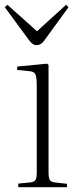

<svg xmlns="http://www.w3.org/2000/svg" viewBox="-28 -779 336 799"><path d="M48 0V-15L99 -20Q115 -22 120 -30.5Q125 -39 125 -65V-421Q125 -459 119 -470.5Q113 -482 92 -483L43 -488L44 -502L168 -514L174 -509V-63Q174 -39 179 -30.5Q184 -22 199 -20L251 -14V0ZM125 -591Q120 -591 114.5 -593Q109 -595 104 -599.5Q99 -604 92 -613L-8 -749L3 -759L126 -649L247 -759L257 -749L156 -610Q150 -601 141.5 -596Q133 -591 125 -591Z"/></svg>

Font: Literata 60pt ExtraLight
Style: Regular
Weight: 250
Designer: Latin by Veronika Burian and Jose Scaglione. Greek by Irene Vlachou. Cyrillic by Vera Evstafieva.
Foundry: TypeTogether
Version: Version 3.103;gftools[0.9.29]